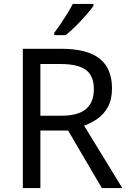

<svg xmlns="http://www.w3.org/2000/svg" viewBox="-20 -964 662 984"><path d="M294 -714Q427 -714 490.5 -663.5Q554 -613 554 -511Q554 -454 533 -416Q512 -378 479.5 -355.5Q447 -333 411 -320L607 0H502L329 -295H187V0H97V-714ZM289 -636H187V-371H294Q381 -371 421 -405.5Q461 -440 461 -507Q461 -577 419 -606.5Q377 -636 289 -636ZM459 -934Q447 -916 422 -887.5Q397 -859 368.5 -830.5Q340 -802 316 -784H258V-796Q273 -815 290.5 -841Q308 -867 325 -894.5Q342 -922 353 -944H459Z"/></svg>

Font: Noto Sans Marchen
Style: Regular
Weight: 400
Designer: Monotype Design Team
Foundry: Monotype Imaging Inc.
Version: Version 2.003; ttfautohint (v1.8.4.7-5d5b)